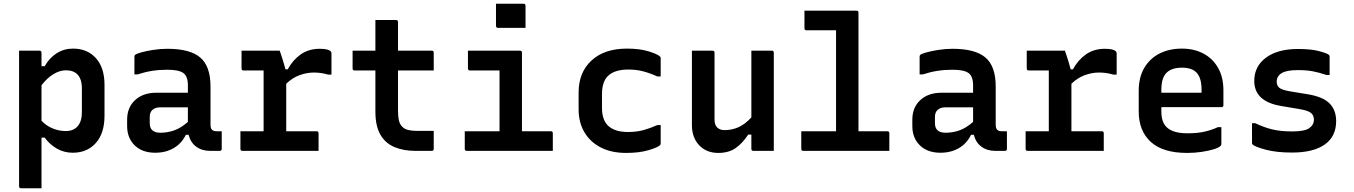

<svg xmlns="http://www.w3.org/2000/svg" viewBox="-20 -807 7240 1027"><path d="M82 -536H191Q202 -536 202 -525V-453H219Q244 -497 283 -522Q322 -547 371 -547Q447 -547 493 -496Q539 -445 539 -353V-188Q539 -94 492.5 -42Q446 10 369 10Q323 10 284.5 -12Q246 -34 219 -71H202V200H93Q82 200 82 189ZM332 -431Q300 -431 266 -410.5Q232 -390 202 -351V-161Q229 -133 263 -119.5Q297 -106 332 -106Q373 -106 395.5 -132Q418 -158 418 -207V-333Q418 -385 394 -409Q373 -431 332 -431Z M1106 -344V-141Q1106 -120 1114 -113Q1122 -105 1138 -105H1166V-11Q1166 0 1155 0H1104Q1060 0 1029.5 -22.5Q999 -45 989 -86H974Q952 -40 909.5 -15Q867 10 810 10Q741 10 700.5 -29.5Q660 -69 660 -133V-167Q660 -232 702.5 -271.5Q745 -311 817 -311H985V-350Q985 -399 960.5 -416.5Q936 -434 875 -434Q832 -434 794 -428Q756 -422 716 -409H699V-503Q699 -510 702 -513Q708 -519 734.5 -526.5Q761 -534 799 -540Q837 -546 875 -546Q996 -546 1051 -499.5Q1106 -453 1106 -344ZM781 -148Q781 -97 838 -97Q877 -97 913 -110Q949 -123 985 -155V-233H838Q809 -233 794 -218Q781 -205 781 -182Z M1266 -105H1390V-430H1283Q1272 -430 1272 -441V-536H1476Q1476 -536 1482 -519Q1488 -502 1495 -478.5Q1502 -455 1507 -436H1519Q1546 -486 1588.5 -516Q1631 -546 1690 -546Q1737 -546 1749 -532Q1753 -529 1753 -521V-408H1735Q1698 -419 1659 -419Q1621 -419 1582.5 -405Q1544 -391 1511 -359V-105H1673Q1684 -105 1684 -94V0H1277Q1266 0 1266 -11Z M2300 -107V-11Q2300 0 2289 0H2203Q2138 0 2089.5 -20.5Q2041 -41 2014.5 -87Q1988 -133 1988 -210V-430H1877Q1866 -430 1866 -441V-536H1988V-700H2098Q2109 -700 2109 -689V-536H2289Q2300 -536 2300 -525V-430H2109V-214Q2109 -183 2114 -162Q2119 -141 2132 -129Q2143 -117 2162.5 -112Q2182 -107 2208 -107Z M2466 -105H2652V-430H2494Q2483 -430 2483 -441V-536H2761Q2772 -536 2772 -525V-105H2926Q2937 -105 2937 -94V0H2477Q2466 0 2466 -11ZM2633 -787H2780Q2791 -787 2791 -776V-658H2644Q2633 -658 2633 -669Z M3333 -547Q3403 -547 3450.5 -532Q3498 -517 3510 -505Q3514 -502 3514 -496V-398H3496Q3459 -415 3422 -425Q3385 -435 3341 -435Q3271 -435 3235.5 -404Q3200 -373 3200 -303V-229Q3200 -167 3232 -135Q3249 -119 3275 -110Q3301 -101 3340 -101Q3385 -101 3421.5 -111Q3458 -121 3496 -138H3514V-39Q3514 -34 3511 -31Q3498 -18 3448.5 -3.5Q3399 11 3329 11Q3250 11 3193 -18.5Q3136 -48 3105.5 -100.5Q3075 -153 3075 -222V-312Q3075 -420 3144 -483.5Q3213 -547 3333 -547Z M3791 -536Q3802 -536 3802 -525V-167Q3802 -139 3816.5 -125Q3831 -111 3855 -111Q3896 -111 3931 -127Q3966 -143 3999 -179V-536H4108Q4119 -536 4119 -525V0H4010Q3999 0 3999 -11V-87H3982Q3952 -41 3915 -15Q3878 11 3822 11Q3759 11 3720 -30Q3681 -71 3681 -138V-536Z M4266 -105H4452V-645H4294Q4283 -645 4283 -656V-750H4561Q4572 -750 4572 -739V-105H4726Q4737 -105 4737 -94V0H4277Q4266 0 4266 -11Z M5306 -344V-141Q5306 -120 5314 -113Q5322 -105 5338 -105H5366V-11Q5366 0 5355 0H5304Q5260 0 5229.5 -22.5Q5199 -45 5189 -86H5174Q5152 -40 5109.5 -15Q5067 10 5010 10Q4941 10 4900.5 -29.5Q4860 -69 4860 -133V-167Q4860 -232 4902.5 -271.5Q4945 -311 5017 -311H5185V-350Q5185 -399 5160.5 -416.5Q5136 -434 5075 -434Q5032 -434 4994 -428Q4956 -422 4916 -409H4899V-503Q4899 -510 4902 -513Q4908 -519 4934.5 -526.5Q4961 -534 4999 -540Q5037 -546 5075 -546Q5196 -546 5251 -499.5Q5306 -453 5306 -344ZM4981 -148Q4981 -97 5038 -97Q5077 -97 5113 -110Q5149 -123 5185 -155V-233H5038Q5009 -233 4994 -218Q4981 -205 4981 -182Z M5466 -105H5590V-430H5483Q5472 -430 5472 -441V-536H5676Q5676 -536 5682 -519Q5688 -502 5695 -478.5Q5702 -455 5707 -436H5719Q5746 -486 5788.5 -516Q5831 -546 5890 -546Q5937 -546 5949 -532Q5953 -529 5953 -521V-408H5935Q5898 -419 5859 -419Q5821 -419 5782.5 -405Q5744 -391 5711 -359V-105H5873Q5884 -105 5884 -94V0H5477Q5466 0 5466 -11Z M6302 -547Q6367 -547 6417 -520.5Q6467 -494 6495.5 -444Q6524 -394 6524 -324V-244Q6524 -234 6514 -234H6192V-211Q6192 -155 6219 -128Q6237 -110 6265.5 -102Q6294 -94 6331 -94Q6384 -94 6422 -102.5Q6460 -111 6495 -127H6513V-35Q6513 -30 6509 -27Q6500 -17 6472 -8.5Q6444 0 6407 5.5Q6370 11 6330 11Q6200 11 6135.5 -48Q6071 -107 6071 -211V-322Q6071 -393 6100.5 -443.5Q6130 -494 6182 -520.5Q6234 -547 6302 -547ZM6302 -445Q6247 -445 6219.5 -417.5Q6192 -390 6192 -326V-311H6407V-328Q6407 -392 6379 -420Q6354 -445 6302 -445Z M6893 -104Q6958 -104 6983 -121.5Q7008 -139 7008 -167Q7008 -189 6993.5 -202Q6979 -215 6934 -223L6833 -240Q6689 -264 6689 -374Q6689 -452 6751.5 -498.5Q6814 -545 6923 -545Q6995 -545 7038 -533Q7081 -521 7089 -513Q7092 -510 7092 -503V-406H7075Q7033 -420 7000.5 -426Q6968 -432 6921 -432Q6861 -432 6835 -415.5Q6809 -399 6809 -370Q6809 -349 6823 -337.5Q6837 -326 6877 -319L6974 -303Q7055 -290 7091 -254.5Q7127 -219 7127 -159Q7127 -77 7066 -34Q7005 9 6891 9Q6807 9 6749.5 -6.5Q6692 -22 6679 -35Q6677 -37 6677 -43V-148H6694Q6740 -126 6784.5 -115Q6829 -104 6893 -104Z"/></svg>

Font: Recursive Mn Lnr St SmB
Style: Regular
Weight: 600
Monospace: yes
Version: Version 1.079;hotconv 1.0.112;makeotfexe 2.5.65598; ttfautoh